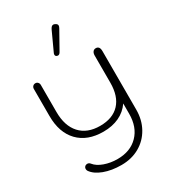

<svg xmlns="http://www.w3.org/2000/svg" viewBox="-240 -893 1123 1262"><g transform="rotate(-30 321.0 -262.0)"><path d="M87 170Q83 163 83 155Q83 142 94 134Q102 130 108 130Q122 130 131 142Q153 170 199 186.5Q245 203 298 203Q396 203 454 143.5Q512 84 512 -17V-95Q480 -48 428 -23.5Q376 1 308 1Q187 1 119 -69.5Q51 -140 51 -266V-471Q51 -483 58.5 -491Q66 -499 78 -499Q89 -499 96.5 -491Q104 -483 104 -471V-266Q104 -160 157.5 -101.5Q211 -43 308 -43Q404 -43 455.5 -98Q507 -153 507 -256V-461Q507 -479 515 -489.5Q523 -500 537 -500Q566 -500 566 -461V-17Q566 60 532 121Q498 182 438 216Q378 250 301 250Q227 250 169.5 228.5Q112 207 87 170ZM280 -599Q280 -605 283 -611L347 -750Q358 -774 372 -774Q379 -774 386 -770Q401 -763 401 -751Q401 -744 395 -733L318 -596Q310 -582 298 -582L290 -584Q280 -588 280 -599Z"/></g></svg>

Font: Kodchasan ExtraLight
Style: Regular
Weight: 275
Version: Version 1.000; ttfautohint (v1.6)